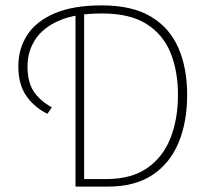

<svg xmlns="http://www.w3.org/2000/svg" viewBox="-20 -692 780 712"><path d="M260 0V-660H292V-28H374Q467 -28 525.5 -68.5Q584 -109 612 -179.5Q640 -250 640 -340Q640 -428 612.5 -496Q585 -564 523.5 -603Q462 -642 360 -642H356Q262 -642 201.5 -616.5Q141 -591 111.5 -546.5Q82 -502 82 -446Q82 -389 104 -354.5Q126 -320 172 -294L156 -270Q107 -294 77.5 -336.5Q48 -379 48 -446Q48 -512 81.5 -563Q115 -614 183.5 -643Q252 -672 358 -672Q470 -672 539.5 -630.5Q609 -589 641.5 -514.5Q674 -440 674 -340Q674 -239 642 -162.5Q610 -86 545 -43Q480 0 380 0Z"/></svg>

Font: Source Sans 3
Style: Regular
Weight: 200
Designer: Paul D. Hunt
Foundry: Adobe
Version: Version 3.046;hotconv 1.0.118;makeotfexe 2.5.65603